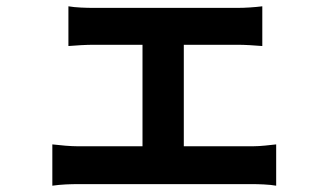

<svg xmlns="http://www.w3.org/2000/svg" viewBox="-20 -562 1040 609"><path d="M146 -104V27C173 23 204 22 228 22H781C798 22 835 23 856 27V-104C836 -102 808 -98 781 -98H563V-420H734C757 -420 787 -418 812 -416V-542C788 -539 758 -537 734 -537H276C254 -537 219 -538 197 -542V-416C219 -418 255 -420 276 -420H432V-98H228C203 -98 172 -101 146 -104Z"/></svg>

Font: Noto Sans Mono CJK SC
Style: Bold
Weight: 700
Designer: Ryoko NISHIZUKA 西塚涼子 (kana, bopomofo & ideographs); Paul D. Hunt (Latin, Greek & Cyrillic); Sandoll Communications 산돌커뮤니
Foundry: Adobe
Version: Version 2.004;hotconv 1.0.118;makeotfexe 2.5.65603